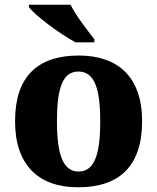

<svg xmlns="http://www.w3.org/2000/svg" viewBox="-20 -786 668 816"><path d="M301 -606H381V-619C352 -657 301 -721 280 -766H103V-756C128 -721 234 -642 301 -606ZM312 10C490 10 584 -83 584 -271C584 -458 482 -550 315 -550C137 -550 44 -458 44 -271C44 -83 145 10 312 10ZM314 -57C247 -57 222 -131 222 -271C222 -411 246 -482 313 -482C381 -482 406 -411 406 -271C406 -131 382 -57 314 -57Z"/></svg>

Font: Noto Serif Gurmukhi ExtraBold
Style: Regular
Weight: 800
Designer: Vaibhav Singh and the Monotype Design Team
Foundry: Monotype Imaging Inc.
Version: Version 2.004